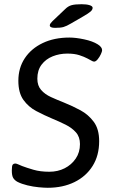

<svg xmlns="http://www.w3.org/2000/svg" viewBox="-20 -884 540 910"><path d="M241 -752Q216 -752 216 -764Q216 -769 220.5 -774.5Q225 -780 229 -784L289 -841Q303 -855 319.5 -859.5Q336 -864 367 -864Q390 -864 404.5 -859.5Q419 -855 419 -847Q419 -838 409.5 -829.5Q400 -821 374 -806L317 -773Q295 -760 281 -756Q267 -752 241 -752ZM206 6Q190 6 163.5 3.5Q137 1 110 -5.5Q83 -12 63 -22Q50 -29 43 -40Q36 -51 36 -76Q36 -99 40.5 -104Q45 -109 52 -109Q57 -109 65 -105.5Q73 -102 85 -97Q106 -89 138.5 -79.5Q171 -70 214 -70Q254 -70 286.5 -86.5Q319 -103 339 -132.5Q359 -162 359 -201Q359 -235 340 -256.5Q321 -278 291 -293Q261 -308 227 -322Q189 -338 152 -357.5Q115 -377 91 -410.5Q67 -444 67 -501Q67 -562 97.5 -608Q128 -654 182.5 -680Q237 -706 309 -706Q339 -706 379 -697.5Q419 -689 443 -674Q464 -661 464 -646Q464 -640 458 -627Q452 -614 443 -603Q434 -592 426 -592Q421 -592 413.5 -596.5Q406 -601 394 -607Q379 -615 356 -622.5Q333 -630 299 -630Q262 -630 229.5 -617Q197 -604 177 -577.5Q157 -551 157 -511Q157 -478 175 -457.5Q193 -437 221.5 -424Q250 -411 283 -398Q323 -382 361 -361.5Q399 -341 424.5 -306.5Q450 -272 450 -215Q450 -147 419 -97.5Q388 -48 333 -21Q278 6 206 6Z"/></svg>

Font: Asap
Style: Italic
Weight: 400
Italic angle: -6°
Designer: Pablo Cosgaya
Foundry: Omnibus-Type
Version: Version 3.001; ttfautohint (v1.8.3)